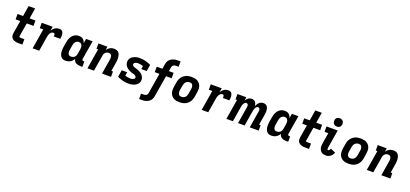

<svg xmlns="http://www.w3.org/2000/svg" viewBox="48 -2111 7854 3682"><g transform="rotate(20 3975.0 -270.0)"><path d="M273 0Q250 0 228.5 -2.5Q207 -5 186.5 -13Q166 -21 149.5 -34Q133 -47 123.5 -66Q114 -85 112.5 -107Q111 -129 115 -152L158 -410H64L63 -520H176L211 -735H344L309 -520H428L429 -410H291L245 -134Q244 -128 245.5 -123Q247 -118 251.5 -115Q256 -112 261.5 -111Q267 -110 273 -110H351V0Z M560 0 628 -410H557L556 -520H780L766 -434Q778 -455 794 -473Q810 -491 830.5 -504Q851 -517 873.5 -522.5Q896 -528 918 -528Q938 -528 955 -520.5Q972 -513 982 -498.5Q992 -484 996.5 -466Q1001 -448 1002.5 -429.5Q1004 -411 1001.5 -391.5Q999 -372 996 -353H863Q865 -363 865.5 -373.5Q866 -384 864 -394Q862 -404 855 -411Q848 -418 837 -418Q824 -418 810.5 -413Q797 -408 787 -398Q777 -388 769.5 -376Q762 -364 757 -351.5Q752 -339 749 -326Q746 -313 743 -300L694 0Z M1232 8Q1205 8 1180 -1Q1155 -10 1139 -29.5Q1123 -49 1114.5 -74Q1106 -99 1103.5 -125.5Q1101 -152 1103 -179.5Q1105 -207 1109 -234L1126 -334Q1130 -358 1137 -381.5Q1144 -405 1155.5 -427Q1167 -449 1184 -468.5Q1201 -488 1222.5 -502Q1244 -516 1268 -522Q1292 -528 1316 -528Q1340 -528 1362.5 -522Q1385 -516 1401.5 -501.5Q1418 -487 1429.5 -467.5Q1441 -448 1446 -426L1462 -520H1595L1531 -136Q1530 -129 1531 -122.5Q1532 -116 1536 -111Q1540 -106 1546.5 -104Q1553 -102 1560 -102H1579L1578 8H1541Q1516 8 1492 3.5Q1468 -1 1447.5 -12.5Q1427 -24 1413.5 -43.5Q1400 -63 1396 -87Q1383 -65 1365 -46.5Q1347 -28 1325.5 -15.5Q1304 -3 1280 2.5Q1256 8 1232 8ZM1305 -102Q1322 -102 1339.5 -107.5Q1357 -113 1372 -125Q1387 -137 1395.5 -154.5Q1404 -172 1407 -189L1424 -289Q1426 -304 1427 -318.5Q1428 -333 1426.5 -347.5Q1425 -362 1419.5 -375Q1414 -388 1404.5 -398Q1395 -408 1382 -413Q1369 -418 1354 -418Q1335 -418 1316.5 -409.5Q1298 -401 1285.5 -386Q1273 -371 1266 -352.5Q1259 -334 1256 -316L1239 -216Q1237 -203 1236.5 -189.5Q1236 -176 1238 -163Q1240 -150 1244.5 -138.5Q1249 -127 1257.5 -118Q1266 -109 1278.5 -105.5Q1291 -102 1305 -102Z M1679 0 1747 -410H1714V-520H1898L1886 -448Q1899 -466 1915.5 -482Q1932 -498 1952.5 -508.5Q1973 -519 1994 -523.5Q2015 -528 2036 -528Q2063 -528 2088 -518.5Q2113 -509 2129 -489.5Q2145 -470 2152.5 -445Q2160 -420 2162.5 -394Q2165 -368 2163 -340.5Q2161 -313 2156 -286L2127 -110H2160V0H1976L2026 -304Q2028 -317 2028.5 -330Q2029 -343 2028 -356Q2027 -369 2023 -380.5Q2019 -392 2010.5 -401Q2002 -410 1989.5 -414Q1977 -418 1964 -418Q1947 -418 1929.5 -412Q1912 -406 1898.5 -393.5Q1885 -381 1877 -364.5Q1869 -348 1867 -331L1812 0Z M2514 8Q2452 8 2395.5 -7.5Q2339 -23 2287 -48L2310 -189H2421L2409 -115Q2433 -107 2459 -102Q2485 -97 2513 -97Q2526 -97 2539 -98.5Q2552 -100 2565.5 -104Q2579 -108 2591 -117.5Q2603 -127 2605 -140Q2607 -155 2598.5 -167Q2590 -179 2578.5 -186.5Q2567 -194 2553 -198Q2539 -202 2524.5 -205.5Q2510 -209 2497 -214Q2484 -219 2471 -224.5Q2458 -230 2445.5 -237Q2433 -244 2421.5 -252Q2410 -260 2400 -269.5Q2390 -279 2381.5 -290.5Q2373 -302 2366.5 -314.5Q2360 -327 2356 -340.5Q2352 -354 2351 -369Q2350 -384 2353 -399Q2356 -420 2367 -440Q2378 -460 2395.5 -475.5Q2413 -491 2433 -501Q2453 -511 2474.5 -517Q2496 -523 2517.5 -525.5Q2539 -528 2560 -528Q2621 -528 2678 -512.5Q2735 -497 2787 -472L2765 -339H2654L2665 -404Q2640 -412 2614.5 -417.5Q2589 -423 2562 -423Q2550 -423 2537 -421.5Q2524 -420 2512 -415.5Q2500 -411 2489.5 -402Q2479 -393 2477 -381Q2474 -366 2482 -353.5Q2490 -341 2502.5 -334Q2515 -327 2529 -323Q2543 -319 2556.5 -315Q2570 -311 2584 -306Q2598 -301 2611 -295.5Q2624 -290 2636 -283Q2648 -276 2659.5 -268Q2671 -260 2681.5 -250.5Q2692 -241 2700 -230Q2708 -219 2714.5 -206.5Q2721 -194 2725 -180Q2729 -166 2730 -151.5Q2731 -137 2729 -121Q2725 -100 2713 -79.5Q2701 -59 2683 -43.5Q2665 -28 2644 -18.5Q2623 -9 2601.5 -3Q2580 3 2557.5 5.5Q2535 8 2514 8Z M2811 215V105H2866Q2879 105 2892.5 102Q2906 99 2917.5 91Q2929 83 2935.5 70.5Q2942 58 2944 45L3013 -372H2917L2918 -483H3032L3048 -583Q3052 -606 3061 -628Q3070 -650 3086 -669Q3102 -688 3123 -701Q3144 -714 3166.5 -722Q3189 -730 3211.5 -732.5Q3234 -735 3257 -735H3312V-625H3257Q3244 -625 3230.5 -622Q3217 -619 3206 -611Q3195 -603 3188 -590.5Q3181 -578 3179 -565L3166 -483H3262L3261 -372H3147L3075 63Q3071 86 3062 108Q3053 130 3037.5 149Q3022 168 3001 181Q2980 194 2957.5 202Q2935 210 2912 212.5Q2889 215 2866 215Z M3557 8Q3525 8 3494 2.5Q3463 -3 3437 -18Q3411 -33 3392 -56.5Q3373 -80 3364 -109Q3355 -138 3354.5 -170Q3354 -202 3359 -234L3376 -334Q3380 -361 3390 -387.5Q3400 -414 3417 -437.5Q3434 -461 3457.5 -479.5Q3481 -498 3507.5 -509Q3534 -520 3561.5 -524Q3589 -528 3616 -528Q3648 -528 3679 -522.5Q3710 -517 3736 -502Q3762 -487 3781.5 -463.5Q3801 -440 3810 -411Q3819 -382 3819 -350Q3819 -318 3814 -286L3798 -186Q3793 -159 3783 -132.5Q3773 -106 3756 -82.5Q3739 -59 3715.5 -40.5Q3692 -22 3666 -11Q3640 0 3612 4Q3584 8 3557 8ZM3559 -102Q3578 -102 3598 -109Q3618 -116 3633 -131Q3648 -146 3656 -165Q3664 -184 3667 -204L3684 -304Q3686 -317 3687 -331Q3688 -345 3685.5 -357.5Q3683 -370 3678 -382Q3673 -394 3664 -402.5Q3655 -411 3642 -414.5Q3629 -418 3615 -418Q3596 -418 3576 -411Q3556 -404 3541 -389Q3526 -374 3517.5 -355Q3509 -336 3506 -316L3489 -216Q3487 -203 3486.5 -189Q3486 -175 3488.5 -162.5Q3491 -150 3496 -138Q3501 -126 3510 -117.5Q3519 -109 3532 -105.5Q3545 -102 3559 -102Z M4010 0 4078 -410H4007L4006 -520H4230L4216 -434Q4228 -455 4244 -473Q4260 -491 4280.5 -504Q4301 -517 4323.5 -522.5Q4346 -528 4368 -528Q4388 -528 4405 -520.5Q4422 -513 4432 -498.5Q4442 -484 4446.5 -466Q4451 -448 4452.5 -429.5Q4454 -411 4451.5 -391.5Q4449 -372 4446 -353H4313Q4315 -363 4315.5 -373.5Q4316 -384 4314 -394Q4312 -404 4305 -411Q4298 -418 4287 -418Q4274 -418 4260.5 -413Q4247 -408 4237 -398Q4227 -388 4219.5 -376Q4212 -364 4207 -351.5Q4202 -339 4199 -326Q4196 -313 4193 -300L4144 0Z M4514 0 4582 -410H4551V-520H4733L4721 -447Q4731 -464 4743.5 -479.5Q4756 -495 4771.5 -506Q4787 -517 4805.5 -522.5Q4824 -528 4842 -528Q4864 -528 4884 -519.5Q4904 -511 4917 -495Q4930 -479 4936 -458.5Q4942 -438 4945 -417Q4953 -438 4966 -458.5Q4979 -479 4996.5 -495Q5014 -511 5036.5 -519.5Q5059 -528 5081 -528Q5103 -528 5123 -519.5Q5143 -511 5156 -494.5Q5169 -478 5175 -457.5Q5181 -437 5183 -415.5Q5185 -394 5183 -371.5Q5181 -349 5178 -326L5142 -110H5173V0H4991L5048 -348Q5050 -360 5049.5 -372.5Q5049 -385 5045 -395Q5041 -405 5031 -411.5Q5021 -418 5009 -418Q4997 -418 4986 -411Q4975 -404 4967.5 -394Q4960 -384 4955.5 -373Q4951 -362 4947 -350.5Q4943 -339 4940.5 -327.5Q4938 -316 4936 -304L4886 0H4752L4809 -348Q4811 -360 4811 -372.5Q4811 -385 4806.5 -395Q4802 -405 4792 -411.5Q4782 -418 4770 -418Q4759 -418 4748 -411Q4737 -404 4729 -394Q4721 -384 4716.5 -373Q4712 -362 4708 -350.5Q4704 -339 4701.5 -327.5Q4699 -316 4697 -304L4647 0Z M5432 8Q5405 8 5380 -1Q5355 -10 5339 -29.5Q5323 -49 5314.5 -74Q5306 -99 5303.5 -125.5Q5301 -152 5303 -179.5Q5305 -207 5309 -234L5326 -334Q5330 -358 5337 -381.5Q5344 -405 5355.5 -427Q5367 -449 5384 -468.5Q5401 -488 5422.5 -502Q5444 -516 5468 -522Q5492 -528 5516 -528Q5540 -528 5562.5 -522Q5585 -516 5601.5 -501.5Q5618 -487 5629.5 -467.5Q5641 -448 5646 -426L5662 -520H5795L5731 -136Q5730 -129 5731 -122.5Q5732 -116 5736 -111Q5740 -106 5746.5 -104Q5753 -102 5760 -102H5779L5778 8H5741Q5716 8 5692 3.5Q5668 -1 5647.5 -12.5Q5627 -24 5613.5 -43.5Q5600 -63 5596 -87Q5583 -65 5565 -46.5Q5547 -28 5525.5 -15.5Q5504 -3 5480 2.5Q5456 8 5432 8ZM5505 -102Q5522 -102 5539.5 -107.5Q5557 -113 5572 -125Q5587 -137 5595.5 -154.5Q5604 -172 5607 -189L5624 -289Q5626 -304 5627 -318.5Q5628 -333 5626.5 -347.5Q5625 -362 5619.5 -375Q5614 -388 5604.5 -398Q5595 -408 5582 -413Q5569 -418 5554 -418Q5535 -418 5516.5 -409.5Q5498 -401 5485.5 -386Q5473 -371 5466 -352.5Q5459 -334 5456 -316L5439 -216Q5437 -203 5436.5 -189.5Q5436 -176 5438 -163Q5440 -150 5444.5 -138.5Q5449 -127 5457.5 -118Q5466 -109 5478.5 -105.5Q5491 -102 5505 -102Z M6123 0Q6100 0 6078.5 -2.5Q6057 -5 6036.5 -13Q6016 -21 5999.5 -34Q5983 -47 5973.5 -66Q5964 -85 5962.5 -107Q5961 -129 5965 -152L6008 -410H5914L5913 -520H6026L6061 -735H6194L6159 -520H6278L6279 -410H6141L6095 -134Q6094 -128 6095.5 -123Q6097 -118 6101.5 -115Q6106 -112 6111.5 -111Q6117 -110 6123 -110H6201V0Z M6546 8Q6522 8 6498.5 2.5Q6475 -3 6457 -16Q6439 -29 6426.5 -48.5Q6414 -68 6408.5 -91Q6403 -114 6403.5 -138.5Q6404 -163 6408 -187L6445 -410H6368V-520H6597L6539 -169Q6538 -163 6537 -157Q6536 -151 6535.5 -144.5Q6535 -138 6535 -132Q6535 -126 6535.5 -120Q6536 -114 6538.5 -108Q6541 -102 6547 -102Q6556 -102 6563.5 -106.5Q6571 -111 6576.5 -118Q6582 -125 6586.5 -133Q6591 -141 6593 -149L6697 -103Q6687 -80 6672 -59Q6657 -38 6637.5 -22.5Q6618 -7 6594 0.5Q6570 8 6546 8ZM6555 -585Q6535 -585 6516 -592.5Q6497 -600 6485.5 -615Q6474 -630 6471 -650Q6468 -670 6471 -691Q6473 -705 6481 -718Q6489 -731 6501 -739.5Q6513 -748 6527 -751.5Q6541 -755 6555 -755Q6575 -755 6593.5 -747.5Q6612 -740 6623.5 -725Q6635 -710 6638.5 -690Q6642 -670 6638 -649Q6636 -635 6628.5 -622Q6621 -609 6609 -600.5Q6597 -592 6583 -588.5Q6569 -585 6555 -585Z M7007 8Q6975 8 6944 2.5Q6913 -3 6887 -18Q6861 -33 6842 -56.5Q6823 -80 6814 -109Q6805 -138 6804.5 -170Q6804 -202 6809 -234L6826 -334Q6830 -361 6840 -387.5Q6850 -414 6867 -437.5Q6884 -461 6907.5 -479.5Q6931 -498 6957.5 -509Q6984 -520 7011.5 -524Q7039 -528 7066 -528Q7098 -528 7129 -522.5Q7160 -517 7186 -502Q7212 -487 7231.5 -463.5Q7251 -440 7260 -411Q7269 -382 7269 -350Q7269 -318 7264 -286L7248 -186Q7243 -159 7233 -132.5Q7223 -106 7206 -82.5Q7189 -59 7165.5 -40.5Q7142 -22 7116 -11Q7090 0 7062 4Q7034 8 7007 8ZM7009 -102Q7028 -102 7048 -109Q7068 -116 7083 -131Q7098 -146 7106 -165Q7114 -184 7117 -204L7134 -304Q7136 -317 7137 -331Q7138 -345 7135.5 -357.5Q7133 -370 7128 -382Q7123 -394 7114 -402.5Q7105 -411 7092 -414.5Q7079 -418 7065 -418Q7046 -418 7026 -411Q7006 -404 6991 -389Q6976 -374 6967.5 -355Q6959 -336 6956 -316L6939 -216Q6937 -203 6936.5 -189Q6936 -175 6938.5 -162.5Q6941 -150 6946 -138Q6951 -126 6960 -117.5Q6969 -109 6982 -105.5Q6995 -102 7009 -102Z M7379 0 7447 -410H7414V-520H7598L7586 -448Q7599 -466 7615.5 -482Q7632 -498 7652.5 -508.5Q7673 -519 7694 -523.5Q7715 -528 7736 -528Q7763 -528 7788 -518.5Q7813 -509 7829 -489.5Q7845 -470 7852.5 -445Q7860 -420 7862.5 -394Q7865 -368 7863 -340.5Q7861 -313 7856 -286L7827 -110H7860V0H7676L7726 -304Q7728 -317 7728.5 -330Q7729 -343 7728 -356Q7727 -369 7723 -380.5Q7719 -392 7710.5 -401Q7702 -410 7689.5 -414Q7677 -418 7664 -418Q7647 -418 7629.5 -412Q7612 -406 7598.5 -393.5Q7585 -381 7577 -364.5Q7569 -348 7567 -331L7512 0Z"/></g></svg>

Font: Iosevka Etoile Extrabold
Style: Italic
Weight: 800
Italic angle: -9°
Designer: Belleve Invis
Foundry: Belleve Invis
Version: Version 22.1.2; ttfautohint (v1.8.4)